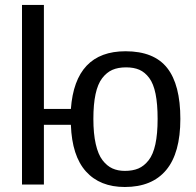

<svg xmlns="http://www.w3.org/2000/svg" viewBox="-20 -745 790 775"><path d="M616.2 -265.1Q616.2 -325.2 607.9 -366.2Q599.6 -407.2 582.3 -430.4Q564.9 -453.6 542.5 -463.4Q520 -473.1 488.8 -473.1Q456.5 -473.1 433.3 -462.9Q410.2 -452.6 392.3 -429.2Q374.5 -405.8 365.7 -365Q356.9 -324.2 356.9 -265.1Q356.9 -205.6 366.5 -163.6Q376 -121.6 393.8 -98.4Q411.6 -75.2 433.6 -65.2Q455.6 -55.2 483.9 -55.2Q515.6 -55.2 538.6 -64.9Q561.5 -74.7 579.8 -97.9Q598.1 -121.1 607.2 -162.8Q616.2 -204.6 616.2 -265.1ZM708 -265.1Q708 -127.4 650.9 -58.8Q593.8 9.8 483.9 9.8Q383.3 9.8 326.9 -53Q270.5 -115.7 266.1 -241.2H157.2V0H68.8V-725.1H157.2V-305.2H266.1Q283.2 -538.1 486.8 -538.1Q601.6 -538.1 654.8 -470.7Q708 -403.3 708 -265.1Z"/></svg>

Font: Libra Sans Modern
Style: Regular
Weight: 400
Foundry: Stefan Peev, Context Ltd
Version: Version 1.000